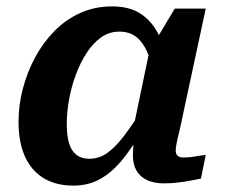

<svg xmlns="http://www.w3.org/2000/svg" viewBox="-20 -569 704 601"><path d="M505 -352 461 -335Q454 -376 441 -406Q428 -436 407 -453Q386 -470 353 -470Q322 -470 296.5 -452Q271 -434 251 -403Q231 -372 217 -334Q203 -296 196 -256.5Q189 -217 189 -181Q189 -145 196 -121Q203 -97 219 -84.5Q235 -72 259 -72Q290 -72 315.5 -90Q341 -108 368 -143.5Q395 -179 428 -231L446 -198Q411 -133 376 -85.5Q341 -38 301 -13Q261 12 210 12Q154 12 115.5 -12Q77 -36 57.5 -80.5Q38 -125 38 -187Q38 -240 51.5 -291.5Q65 -343 90 -389.5Q115 -436 150.5 -472Q186 -508 231.5 -528.5Q277 -549 331 -549Q388 -549 424 -523.5Q460 -498 479.5 -454Q499 -410 505 -352ZM624 -542 554 -216Q547 -181 541 -157Q535 -133 532.5 -119Q530 -105 530 -98Q530 -87 536 -81.5Q542 -76 555 -76Q574 -76 592.5 -79.5Q611 -83 624 -84L609 -10Q594 -7 575.5 -3.5Q557 0 536.5 2.5Q516 5 493 5Q463 5 441 -5Q419 -15 407.5 -34.5Q396 -54 396 -82Q396 -91 397 -109Q398 -127 401 -151L392 -142L449 -416L457 -425L527 -542Z"/></svg>

Font: Roboto Serif 20pt SemiBold
Style: Italic
Weight: 600
Italic angle: -10°
Version: Version 1.007